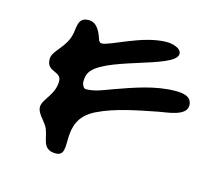

<svg xmlns="http://www.w3.org/2000/svg" viewBox="-70 -648 640 580"><g transform="rotate(15 250.5 -358.5)"><path d="M186 -362C178 -362 173 -375 173 -382C173 -390 174 -398 177 -406C201 -469 432 -491 432 -538C432 -557 401 -563 386 -563C311 -563 222 -508 197 -508C191 -508 191 -510 187 -514C180 -536 169 -566 141 -566C109 -566 111 -540 107 -517C99 -469 57 -450 57 -422C57 -380 102 -397 102 -364C102 -321 66 -299 66 -274C66 -257 86 -239 95 -225C114 -197 100 -151 148 -151C204 -151 131 -253 232 -302C287 -329 355 -341 415 -353C439 -358 501 -361 501 -395C501 -424 472 -427 450 -427C387 -427 324 -404 265 -383C240 -374 214 -362 186 -362Z"/></g></svg>

Font: ChillLongCangKaiShu Medium
Style: Regular
Weight: 500
Version: Version 3.500;Glyphs 3.1.1 (3135)